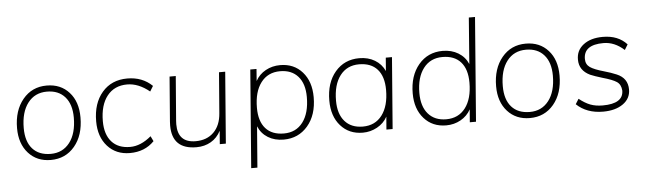

<svg xmlns="http://www.w3.org/2000/svg" viewBox="-52 -911 4362 1296"><g transform="rotate(-5 2129.0 -262.5)"><path d="M52 -226Q52 -346 114 -421Q176 -496 276 -496Q371 -496 428 -432Q485 -369 485 -262Q485 -141 423 -67Q361 7 261 7Q167 7 109.5 -57Q52 -121 52 -226ZM440 -265Q440 -355 396 -405Q352 -455 274 -455Q192 -455 144.5 -393Q97 -331 97 -223Q97 -132 140.5 -83Q184 -34 264 -34Q345 -34 392.5 -95.5Q440 -157 440 -265Z M588 -226Q588 -348 651.5 -422Q715 -496 822 -496Q924 -496 991 -431L969 -395Q894 -456 818 -456Q731 -456 682 -394Q633 -332 633 -223Q633 -133 677 -83.5Q721 -34 802 -34Q874 -34 945 -94L962 -59Q898 7 797 7Q703 7 645.5 -57Q588 -121 588 -226Z M1443 -484H1485L1447 0H1406L1413 -90Q1389 -43 1346 -18Q1303 7 1248 7Q1083 7 1083 -154Q1083 -174 1084 -180L1108 -484H1150L1126 -183Q1125 -178 1125 -159Q1125 -34 1246 -34Q1322 -34 1368.5 -80Q1415 -126 1421 -208Z M2065 -261Q2065 -140 2002 -66.5Q1939 7 1839 7Q1778 7 1733 -20.5Q1688 -48 1667 -98L1645 180H1603L1655 -484H1697L1691 -403Q1715 -447 1759.5 -471.5Q1804 -496 1858 -496Q1951 -496 2008 -431.5Q2065 -367 2065 -261ZM2019 -266Q2019 -356 1975.5 -405.5Q1932 -455 1854 -455Q1771 -455 1724 -393Q1677 -331 1677 -222Q1677 -131 1720 -82.5Q1763 -34 1844 -34Q1926 -34 1972.5 -95.5Q2019 -157 2019 -266Z M2573 -484H2615L2577 0H2535L2542 -87Q2518 -43 2472.5 -18Q2427 7 2375 7Q2282 7 2225 -57.5Q2168 -122 2168 -228Q2168 -349 2230.5 -422.5Q2293 -496 2394 -496Q2454 -496 2499 -469Q2544 -442 2566 -394ZM2556 -267Q2556 -358 2513 -406.5Q2470 -455 2389 -455Q2307 -455 2260 -393.5Q2213 -332 2213 -223Q2213 -134 2256.5 -84Q2300 -34 2379 -34Q2462 -34 2509 -96Q2556 -158 2556 -267Z M3155 -705H3197L3142 0H3100L3107 -87Q3083 -43 3038.5 -18Q2994 7 2940 7Q2847 7 2790 -57.5Q2733 -122 2733 -227Q2733 -347 2795.5 -421.5Q2858 -496 2959 -496Q3019 -496 3064.5 -468.5Q3110 -441 3131 -392ZM3121 -267Q3121 -358 3078 -406.5Q3035 -455 2954 -455Q2872 -455 2825 -393.5Q2778 -332 2778 -226Q2778 -135 2822 -84.5Q2866 -34 2944 -34Q3027 -34 3074 -96Q3121 -158 3121 -267Z M3298 -226Q3298 -346 3360 -421Q3422 -496 3522 -496Q3617 -496 3674 -432Q3731 -369 3731 -262Q3731 -141 3669 -67Q3607 7 3507 7Q3413 7 3355.5 -57Q3298 -121 3298 -226ZM3686 -265Q3686 -355 3642 -405Q3598 -455 3520 -455Q3438 -455 3390.5 -393Q3343 -331 3343 -223Q3343 -132 3386.5 -83Q3430 -34 3510 -34Q3591 -34 3638.5 -95.5Q3686 -157 3686 -265Z M3823 -59 3845 -94Q3885 -62 3921 -48.5Q3957 -35 4004 -35Q4144 -35 4144 -124Q4141 -165 4113.5 -183.5Q4086 -202 4018 -221Q3965 -237 3937 -249Q3864 -284 3864 -357Q3863 -420 3912.5 -458Q3962 -496 4044 -496Q4148 -496 4207 -431L4185 -395Q4120 -454 4045 -454Q3911 -454 3911 -358Q3911 -321 3939 -301.5Q3967 -282 4035 -263Q4078 -251 4116 -235Q4190 -204 4190 -127Q4190 -66 4138.5 -29.5Q4087 7 4003 7Q3892 7 3823 -59Z"/></g></svg>

Font: Iunito ExtraLight
Style: Italic
Weight: 200
Italic angle: -4.541°
Designer: Vernon Adams
Foundry: Vernon Adams
Version: Version 2.001;November 30, 2019;FontCreator 12.0.0.2547 64-b